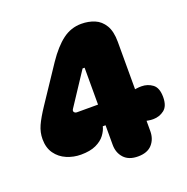

<svg xmlns="http://www.w3.org/2000/svg" viewBox="-130 -856 954 978"><g transform="rotate(-20 346.5 -367.0)"><path d="M455 0Q405 0 379 -28.5Q353 -57 353 -100V-206H338Q333 -184 316 -161Q299 -138 267 -123Q235 -108 185 -108Q145 -108 108.5 -123.5Q72 -139 49.5 -170.5Q27 -202 27 -249Q27 -286 42.5 -320.5Q58 -355 92 -406L220 -598Q266 -666 311.5 -700Q357 -734 413 -734Q452 -734 484.5 -720.5Q517 -707 537 -674Q557 -641 557 -584V-327Q557 -327 568 -328.5Q579 -330 592 -330Q626 -330 652 -310.5Q678 -291 678 -241Q678 -192 652 -172Q626 -152 592 -152Q579 -152 568 -154Q557 -156 557 -156V-100Q557 -57 531.5 -28.5Q506 0 455 0ZM226 -342Q219 -332 224 -325Q229 -318 239 -318H353V-518H342Z"/></g></svg>

Font: Bagel Fat One
Style: Regular
Weight: 400
Designer: Kyung-won Kim
Foundry: JAMO
Version: Version 1.000; ttfautohint (v1.8.4.7-5d5b);gftools[0.9.28]